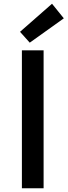

<svg xmlns="http://www.w3.org/2000/svg" viewBox="-20 -1006 361 1026"><path d="M97 0H213V-737H97ZM139 -778 321 -908 258 -986 87 -836Z"/></svg>

Font: Noto Sans CJK HK Medium
Style: Regular
Weight: 500
Designer: Ryoko NISHIZUKA 西塚涼子 (kana, bopomofo & ideographs); Paul D. Hunt (Latin, Greek & Cyrillic); Sandoll Communications 산돌커뮤니
Foundry: Adobe
Version: Version 2.004;hotconv 1.0.118;makeotfexe 2.5.65603